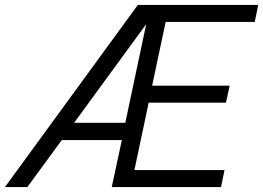

<svg xmlns="http://www.w3.org/2000/svg" viewBox="-36 -760 1069 780"><path d="M-16 0 524 -740H1013L999 -671H637L582 -412H897L882 -343H568L510 -69H876L862 0H418L459 -191H215L75 0ZM265 -261H473L558 -662Z"/></svg>

Font: Be Vietnam Pro Light
Style: Italic
Weight: 300
Italic angle: -12°
Designer: Lam Bao, Tony Le, Vietanh Nguyen
Foundry: Yellow Type Foundry
Version: Version 1.002; ttfautohint (v1.8.3)